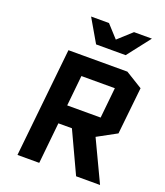

<svg xmlns="http://www.w3.org/2000/svg" viewBox="-166 -1049 997 1160"><g transform="rotate(20 332.5 -469.0)"><path d="M616 0H462L339 -264H252L225 0H85L158 -700H537L646 -633L614 -331L491 -264ZM285 -580 265 -384H480L500 -580ZM493 -790H303L217 -938H332L405 -858L493 -938H608Z"/></g></svg>

Font: Quantico
Style: Bold Italic
Weight: 700
Italic angle: -12°
Designer: Matt Desmond
Foundry: MADtype
Version: Version 2.002